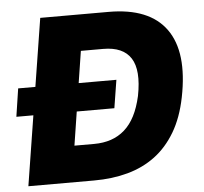

<svg xmlns="http://www.w3.org/2000/svg" viewBox="-51 -759 864 812"><g transform="rotate(-5 381.0 -352.5)"><path d="M37 0 149 -705H439Q612 -705 683 -606Q754 -507 716 -318Q699 -233 663 -172.5Q627 -112 576 -74Q525 -36 459.5 -18Q394 0 316 0ZM246 -154H330Q369 -154 401.5 -165Q434 -176 459.5 -198.5Q485 -221 503 -256Q521 -291 532 -340Q553 -448 520 -499.5Q487 -551 403 -551H308ZM12 -297 30 -416H447L428 -297Z"/></g></svg>

Font: Nunito Sans 7pt SemiCondensed Black
Style: Italic
Weight: 900
Width: 4
Italic angle: -9°
Designer: Vernon Adams
Foundry: Vernon Adams
Version: Version 3.101;gftools[0.9.27]